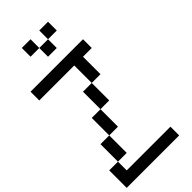

<svg xmlns="http://www.w3.org/2000/svg" viewBox="-356 -1231 1294 1294"><g transform="rotate(-45 291.5 -583.5)"><path d="M0 -166.7H83.3V-83.3H500V0H0ZM0 -833.3V-916.7H500V-833.3H416.7V-666.7H333.3V-833.3ZM166.7 -166.7H83.3V-333.3H166.7ZM166.7 -333.3V-500H250V-333.3ZM166.7 -1083.3V-1166.7H250V-1083.3ZM333.3 -500H250V-666.7H333.3ZM333.3 -1000H250V-1083.3H333.3ZM333.3 -1083.3V-1166.7H416.7V-1083.3Z"/></g></svg>

Font: Galmuri11 Regular
Style: Regular
Weight: 400
Designer: Minseo Lee (Quiple)
Version: Version 2.356;hotconv 1.1.0;makeotfexe 2.6.0 DEVELOPMENT